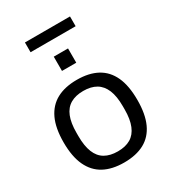

<svg xmlns="http://www.w3.org/2000/svg" viewBox="-211 -984 991 1107"><g transform="rotate(-30 285.0 -431.0)"><path d="M285 12Q205 12 150.5 -17.5Q96 -47 67.5 -108Q39 -169 39 -263Q39 -358 67.5 -418.5Q96 -479 150.5 -508.5Q205 -538 285 -538Q365 -538 419.5 -508.5Q474 -479 502 -418.5Q530 -358 530 -263Q530 -169 502 -108Q474 -47 419.5 -17.5Q365 12 285 12ZM285 -62Q336 -62 370 -82Q404 -102 421.5 -144.5Q439 -187 439 -252V-274Q439 -340 421.5 -382Q404 -424 370 -444Q336 -464 285 -464Q234 -464 199.5 -444Q165 -424 148 -382Q131 -340 131 -274V-252Q131 -187 148 -144.5Q165 -102 199.5 -82Q234 -62 285 -62ZM237 -625V-720H332V-625ZM134 -809V-874H434V-809Z"/></g></svg>

Font: Archivo SemiBold
Style: Regular
Weight: 400
Version: Version 2.001